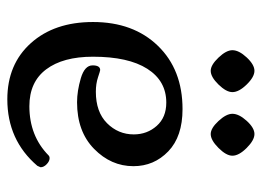

<svg xmlns="http://www.w3.org/2000/svg" viewBox="-114 -580 708 519"><g transform="rotate(90 239.5 -321.0)"><path d="M401.4 -595.7Q401.4 -613.3 380.4 -634.3Q359.4 -655.3 342.8 -655.3Q326.2 -655.3 307.1 -634.3Q288.1 -613.3 288.1 -595.7Q288.1 -579.1 307.6 -558.1Q327.1 -537.1 342.8 -537.1Q359.4 -537.1 380.4 -558.1Q401.4 -579.1 401.4 -595.7ZM229.5 -595.7Q229.5 -613.3 209 -634.3Q188.5 -655.3 171.9 -655.3Q155.3 -655.3 135.7 -634.3Q116.2 -613.3 116.2 -595.7Q116.2 -579.1 136.2 -558.1Q156.2 -537.1 171.9 -537.1Q188.5 -537.1 209 -558.1Q229.5 -579.1 229.5 -595.7ZM428.7 -68.4Q432.6 -76.2 432.6 -77.1Q432.6 -85.9 424.3 -93.8Q416 -101.6 408.2 -101.6Q403.3 -101.6 400.4 -98.6Q347.7 -46.9 267.6 -46.9Q202.1 -46.9 168 -92.3Q133.8 -137.7 133.8 -218.8Q133.8 -314.5 166.5 -365.7Q199.2 -417 257.8 -417Q297.9 -417 320.8 -391.1Q343.8 -365.2 343.8 -329.1Q343.8 -287.1 313.5 -256.8Q283.2 -226.6 228.5 -226.6Q207 -226.6 189.5 -232.4Q171.9 -238.3 169.9 -238.3Q157.2 -238.3 157.2 -217.8Q157.2 -196.3 191.9 -186Q226.6 -175.8 256.8 -175.8Q335.9 -175.8 382.8 -221.7Q429.7 -267.6 429.7 -328.1Q429.7 -383.8 389.6 -422.4Q349.6 -460.9 275.4 -460.9Q168.9 -460.9 104.5 -394.5Q40 -328.1 40 -218.8Q40 -114.3 97.2 -50.8Q154.3 12.7 249 12.7Q359.4 12.7 428.7 -68.4Z"/></g></svg>

Font: Kurale
Style: Regular
Weight: 400
Version: 1.0; ttfautohint (v1.3)